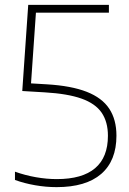

<svg xmlns="http://www.w3.org/2000/svg" viewBox="-20 -760 529 789"><path d="M212.5 9Q168.5 9 124.2 1.2Q80 -6.5 41.5 -20.5V-54.5Q83.5 -39.5 127.5 -31.8Q171.5 -24 213.5 -24Q318 -24 370.8 -68.8Q423.5 -113.5 423.5 -202Q423.5 -259 397.8 -296.8Q372 -334.5 315 -354.8Q258 -375 164 -380.5L71.5 -386L96 -740H427.5V-708H111L128.5 -720L106 -396L80 -419L172.5 -413.5Q273 -407.5 336.2 -382.8Q399.5 -358 429 -313.2Q458.5 -268.5 458.5 -202.5Q458.5 -99.5 395.8 -45.2Q333 9 212.5 9Z"/></svg>

Font: Encode Sans SC Condensed Thin Thin
Style: Regular
Weight: 250
Version: Version 3.002